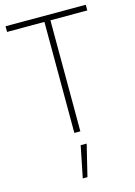

<svg xmlns="http://www.w3.org/2000/svg" viewBox="-141 -773 782 1112"><g transform="rotate(-15 250.0 -216.5)"><path d="M8 -700H489V-666H268L269 0H233L232 -666H8ZM250 78H286L240 267H212Z"/></g></svg>

Font: Panefresco 1wt
Style: Regular
Weight: 250
Version: Version 1.000